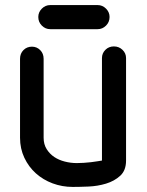

<svg xmlns="http://www.w3.org/2000/svg" viewBox="-20 -737 579 757"><path d="M178 -622Q159 -622 145 -636Q131 -650 131 -670Q131 -689 145 -703Q159 -717 178 -717H365Q384 -717 398 -703Q412 -689 412 -670Q412 -650 398 -636Q384 -622 365 -622ZM382 -508Q382 -527 395.5 -540.5Q409 -554 429 -554Q449 -554 463 -540.5Q477 -527 477 -508V-104Q477 -65 454 -44Q431 -23 398 -13Q365 -3 329 -1.5Q293 0 267 0Q225 0 187.5 -14Q150 -28 121.5 -53.5Q93 -79 76 -115Q59 -151 59 -194V-505Q59 -526 72.5 -539.5Q86 -553 106 -553Q125 -553 138.5 -539.5Q152 -526 152 -505V-194Q152 -168 164 -149Q176 -130 194 -118Q212 -106 235.5 -100Q259 -94 283 -94Q296 -94 310.5 -95Q325 -96 338.5 -97.5Q352 -99 363.5 -101Q375 -103 382 -104Z"/></svg>

Font: VDS
Style: Regular
Weight: 400
Designer: artmaker
Foundry: artmaker
Version: Version 1.000 2009 initial release